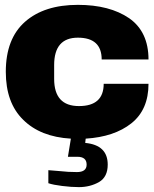

<svg xmlns="http://www.w3.org/2000/svg" viewBox="-20 -560 636 791"><path d="M300.8 -540Q431.6 -540 512.2 -484.9Q591.8 -429.2 591.8 -314.9H398.9Q398.9 -404.8 300.8 -404.8Q203.1 -404.8 203.1 -292V-234.9Q203.1 -123 305.2 -123Q407.2 -123 407.2 -214.8H591.8Q591.8 -107.9 521 -51.8Q450.7 3.9 333 11.2L331.1 28.8Q423.8 37.6 423.8 118.2Q423.8 168.9 388.2 189.9Q351.1 210.9 305.2 210.9Q273.9 210.9 235.8 206.1Q199.7 201.7 179.2 194.8V141.1Q181.6 141.6 227.1 145Q260.3 148.9 296.9 148.9Q336.9 148.9 336.9 118.2Q336.9 85.9 298.8 85.9H259.8L272 11.2Q146 3.9 75.2 -66.9Q3.9 -136.7 3.9 -264.2Q3.9 -400.4 83 -470.2Q162.1 -540 300.8 -540Z"/></svg>

Font: Archivo-RBTV
Style: Regular
Weight: 500
Designer: Hector Gatti
Foundry: Hector Gatti
Version: ""